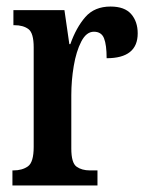

<svg xmlns="http://www.w3.org/2000/svg" viewBox="-20 -567 454 587"><path d="M18 0V-46H21Q48 -46 65.5 -58.5Q83 -71 83 -118V-422Q83 -466 67 -478Q51 -490 24 -490H21V-536H177L192 -432H195Q213 -483 241 -515Q269 -547 318 -547Q361 -547 381 -524Q401 -501 401 -465Q401 -389 306 -389Q306 -430 298 -450Q290 -470 267 -470Q244 -470 228.5 -440Q213 -410 205.5 -365.5Q198 -321 198 -276V-113Q198 -69 214 -57.5Q230 -46 255 -46H278V0Z"/></svg>

Font: Noto Serif Devanagari ExtraCondensed SemiBold
Style: Regular
Weight: 600
Width: 2
Designer: Universal Thirst, Indian Type Foundry and the Monotype Design Team
Foundry: Monotype Imaging Inc.
Version: Version 2.004; ttfautohint (v1.8.4.7-5d5b)